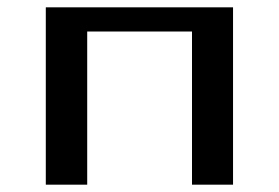

<svg xmlns="http://www.w3.org/2000/svg" viewBox="-20 -504 761 524"><path d="M616 0V-484H105V0H218V-418H504V0Z"/></svg>

Font: Gamestation Extended
Style: Regular
Weight: 400
Width: 7
Designer: Jonas Hecksher
Foundry: Jonas Hecksher, Playtypeª, e-types AS
Version: Version 1.003